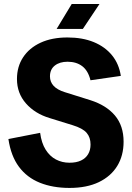

<svg xmlns="http://www.w3.org/2000/svg" viewBox="-20 -906 648 943"><path d="M321.3 17Q239.5 17 176 -8.4Q112.5 -33.8 73 -86.9Q33.6 -139.9 21.3 -223.2L177.1 -253.6Q183.7 -203.6 204.1 -171.1Q224.5 -138.5 254.7 -122.7Q284.9 -106.8 321.3 -106.8Q355.1 -106.8 377.9 -117.7Q400.8 -128.5 412.7 -148.6Q424.7 -168.7 424.7 -196.4Q424.7 -231.3 405.4 -253.7Q386.2 -276 336.6 -291.2L224.2 -326Q151.7 -347.7 107.5 -398Q63.3 -448.2 63.3 -517.9Q63.3 -578.7 93.5 -624.6Q123.7 -670.5 179.3 -696.3Q234.9 -722 311.2 -722Q385.2 -722 440.6 -699.2Q496.1 -676.3 530.4 -634.1Q564.7 -591.9 573.4 -533.2L424.4 -511.8Q413 -558.5 384.2 -580.7Q355.5 -602.8 311.9 -602.8Q273.1 -602.8 249.2 -584Q225.4 -565.2 225.4 -530.8Q225.4 -504 243.2 -484.5Q261 -465 298.1 -453.4L423.7 -414Q501.7 -389.3 544.4 -338.9Q587 -288.4 587 -210.1Q587 -141.9 555.9 -91Q524.8 -40.1 465.5 -11.5Q406.1 17 321.3 17ZM332.3 -886.5H468.7L387 -764H258.2Z"/></svg>

Font: TikTok Sans Light
Style: Regular
Weight: 300
Version: Version 4.000